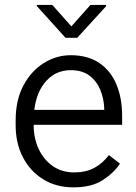

<svg xmlns="http://www.w3.org/2000/svg" viewBox="-20 -767 564 796"><path d="M284.7 9.8Q213.4 9.8 159.4 -23.4Q105.5 -56.6 75.2 -114.7Q44.9 -172.9 44.9 -247.6V-268.1Q44.9 -352.1 77.1 -412.6Q109.4 -473.1 161.6 -505.6Q213.9 -538.1 273.4 -538.1Q344.7 -538.1 392.1 -505.6Q439.5 -473.1 462.9 -416.5Q486.3 -359.9 486.3 -287.6V-249.5H119.6V-247.6Q119.6 -193.8 140.4 -149.4Q161.1 -105 198.7 -78.6Q236.3 -52.2 288.1 -52.2Q335.4 -52.2 370.1 -70.6Q404.8 -88.9 431.6 -124L477.5 -88.4Q451.7 -49.8 405.5 -20Q359.4 9.8 284.7 9.8ZM273.4 -476.1Q212.9 -476.1 172.4 -432.1Q131.8 -388.2 122.1 -311.5H412.1V-318.4Q410.6 -357.9 396 -394Q381.3 -430.2 351.3 -453.1Q321.3 -476.1 273.4 -476.1ZM196.8 -746.6 275.9 -657.7 355 -746.6H419.9V-741.2L300.3 -610.4H251.5L132.8 -741.7V-746.6Z"/></svg>

Font: Vazirmatn RD UI Light
Style: Regular
Weight: 300
Designer: Saber Rastikerdar
Foundry: Saber Rastikerdar
Version: Version 33.003